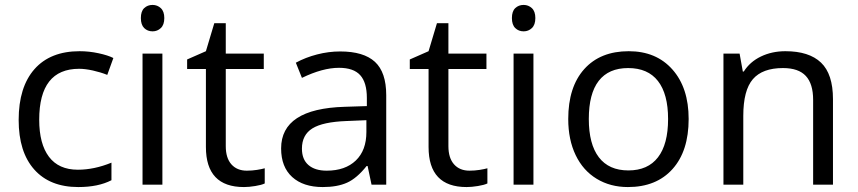

<svg xmlns="http://www.w3.org/2000/svg" viewBox="-20 -754 3502 784"><path d="M299.8 9.8Q183.6 9.8 119.9 -61.8Q56.2 -133.3 56.2 -264.2Q56.2 -398.4 120.8 -471.7Q185.5 -544.9 305.2 -544.9Q343.8 -544.9 382.3 -536.6Q420.9 -528.3 442.9 -517.1L418 -448.2Q391.1 -459 359.4 -466.1Q327.6 -473.1 303.2 -473.1Q140.1 -473.1 140.1 -265.1Q140.1 -166.5 179.9 -113.8Q219.7 -61 297.9 -61Q364.7 -61 435.1 -89.8V-18.1Q381.3 9.8 299.8 9.8Z M643.1 0H562V-535.2H643.1ZM555.2 -680.2Q555.2 -708 568.8 -720.9Q582.5 -733.9 603 -733.9Q622.6 -733.9 636.7 -720.7Q650.9 -707.5 650.9 -680.2Q650.9 -652.8 636.7 -639.4Q622.6 -626 603 -626Q582.5 -626 568.8 -639.4Q555.2 -652.8 555.2 -680.2Z M987.8 -57.1Q1009.3 -57.1 1029.3 -60.3Q1049.3 -63.5 1061 -66.9V-4.9Q1047.9 1.5 1022.2 5.6Q996.6 9.8 976.1 9.8Q820.8 9.8 820.8 -153.8V-472.2H744.1V-511.2L820.8 -544.9L855 -659.2H901.9V-535.2H1057.1V-472.2H901.9V-157.2Q901.9 -108.9 924.8 -83Q947.8 -57.1 987.8 -57.1Z M1497.1 0 1481 -76.2H1477.1Q1437 -25.9 1397.2 -8.1Q1357.4 9.8 1297.9 9.8Q1218.3 9.8 1173.1 -31.2Q1127.9 -72.3 1127.9 -147.9Q1127.9 -310.1 1387.2 -317.9L1478 -320.8V-354Q1478 -417 1450.9 -447Q1423.8 -477.1 1364.3 -477.1Q1297.4 -477.1 1212.9 -436L1188 -498Q1227.5 -519.5 1274.7 -531.7Q1321.8 -543.9 1369.1 -543.9Q1464.8 -543.9 1511 -501.5Q1557.1 -459 1557.1 -365.2V0ZM1314 -57.1Q1389.6 -57.1 1432.9 -98.6Q1476.1 -140.1 1476.1 -214.8V-263.2L1395 -259.8Q1298.3 -256.3 1255.6 -229.7Q1212.9 -203.1 1212.9 -147Q1212.9 -103 1239.5 -80.1Q1266.1 -57.1 1314 -57.1Z M1897 -57.1Q1918.5 -57.1 1938.5 -60.3Q1958.5 -63.5 1970.2 -66.9V-4.9Q1957 1.5 1931.4 5.6Q1905.8 9.8 1885.3 9.8Q1730 9.8 1730 -153.8V-472.2H1653.3V-511.2L1730 -544.9L1764.2 -659.2H1811V-535.2H1966.3V-472.2H1811V-157.2Q1811 -108.9 1834 -83Q1856.9 -57.1 1897 -57.1Z M2158.2 0H2077.1V-535.2H2158.2ZM2070.3 -680.2Q2070.3 -708 2084 -720.9Q2097.7 -733.9 2118.2 -733.9Q2137.7 -733.9 2151.9 -720.7Q2166 -707.5 2166 -680.2Q2166 -652.8 2151.9 -639.4Q2137.7 -626 2118.2 -626Q2097.7 -626 2084 -639.4Q2070.3 -652.8 2070.3 -680.2Z M2792 -268.1Q2792 -137.2 2726.1 -63.7Q2660.2 9.8 2543.9 9.8Q2472.2 9.8 2416.5 -23.9Q2360.8 -57.6 2330.6 -120.6Q2300.3 -183.6 2300.3 -268.1Q2300.3 -398.9 2365.7 -471.9Q2431.2 -544.9 2547.4 -544.9Q2659.7 -544.9 2725.8 -470.2Q2792 -395.5 2792 -268.1ZM2384.3 -268.1Q2384.3 -165.5 2425.3 -111.8Q2466.3 -58.1 2545.9 -58.1Q2625.5 -58.1 2666.7 -111.6Q2708 -165 2708 -268.1Q2708 -370.1 2666.7 -423.1Q2625.5 -476.1 2544.9 -476.1Q2465.3 -476.1 2424.8 -423.8Q2384.3 -371.6 2384.3 -268.1Z M3300.3 0V-346.2Q3300.3 -411.6 3270.5 -443.8Q3240.7 -476.1 3177.2 -476.1Q3093.3 -476.1 3054.2 -430.7Q3015.1 -385.3 3015.1 -280.8V0H2934.1V-535.2H3000L3013.2 -461.9H3017.1Q3042 -501.5 3086.9 -523.2Q3131.8 -544.9 3187 -544.9Q3283.7 -544.9 3332.5 -498.3Q3381.3 -451.7 3381.3 -349.1V0Z"/></svg>

Font: f0_57812 
Style: Regular
Weight: 400
Foundry: Ascender Corporation
Version: Version 1.10